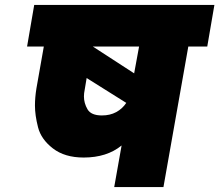

<svg xmlns="http://www.w3.org/2000/svg" viewBox="-20 -760 891 780"><path d="M822 -571H745L644 0H444L474 -169Q414 -120 320 -120Q243 -120 195 -157Q147 -194 134.5 -243Q122 -292 122 -331Q122 -364 128 -401L158 -571H90L119 -740H851ZM545 -571H357L525 -462ZM394 -291Q427 -291 452 -304.5Q477 -318 493 -342L332 -443L324 -395Q321 -381 321 -368Q321 -341 335.5 -316Q350 -291 394 -291Z"/></svg>

Font: Fz Poppins Black
Style: Italic
Weight: 900
Italic angle: -10°
Designer: Ninad Kale (Devanagari), Jonny Pinhorn (Latin)
Foundry: Indian Type Foundry
Version: Vit hóa bi Vntype.Com & FontZin.Com